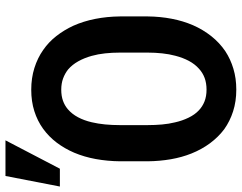

<svg xmlns="http://www.w3.org/2000/svg" viewBox="-152 -743 862 684"><g transform="rotate(-90 279.0 -401.0)"><path d="M562.5 -305.7V-404.3Q562 -450.7 553.7 -492.7Q545.4 -534.7 529.3 -570.8Q514.2 -603.5 492.7 -631.1Q471.2 -658.7 442.9 -678.2Q414.6 -698.2 378.7 -709.5Q342.8 -720.7 301.3 -720.7Q259.8 -720.7 225.1 -709.7Q190.4 -698.7 162.6 -678.7Q134.3 -658.2 113 -630.1Q91.8 -602.1 77.1 -567.9Q62 -532.2 54.4 -490.7Q46.9 -449.2 46.4 -404.3V-305.7Q46.9 -262.7 53.7 -223.4Q60.5 -184.1 74.2 -149.9Q88.9 -113.3 110.8 -83.7Q132.8 -54.2 160.6 -33.2Q189.5 -12.7 224.6 -1.5Q259.8 9.8 301.8 9.8Q341.8 9.8 376 -0.5Q410.2 -10.7 438.5 -29.3Q468.8 -49.8 492.2 -79.3Q515.6 -108.9 531.2 -144.5Q546.4 -179.7 554.2 -220.5Q562 -261.2 562.5 -305.7ZM433.6 -405.3V-305.7Q433.6 -279.3 430.9 -254.2Q428.2 -229 422.4 -207.5Q415.5 -180.7 404.1 -159.2Q392.6 -137.7 376 -123Q361.8 -109.9 343.3 -103Q324.7 -96.2 301.8 -96.2Q277.8 -96.2 259.5 -103.5Q241.2 -110.8 227.5 -124Q212.4 -138.2 201.7 -160.4Q190.9 -182.6 185.1 -208.5Q179.7 -230.5 177.5 -255.1Q175.3 -279.8 175.3 -305.7V-405.3Q175.3 -432.1 177.7 -457.5Q180.2 -482.9 185.5 -505.4Q191.9 -532.7 203.4 -554.2Q214.8 -575.7 231.9 -590.3Q245.1 -601.6 262.2 -607.7Q279.3 -613.8 301.3 -613.8Q323.7 -613.8 341.6 -607.2Q359.4 -600.6 373.5 -589.4Q390.6 -574.7 402.6 -553.2Q414.6 -531.7 421.9 -505.4Q428.2 -482.9 430.9 -457.5Q433.6 -432.1 433.6 -405.3ZM-5.9 -812.5 -43.5 -618.7H20L121.1 -812.5Z"/></g></svg>

Font: Roboto Mono SemiBold
Style: Regular
Weight: 600
Monospace: yes
Designer: Google
Version: Version 3.000